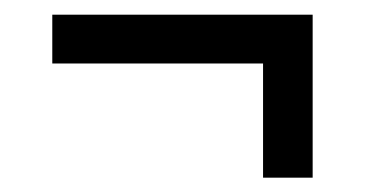

<svg xmlns="http://www.w3.org/2000/svg" viewBox="-20 -502 502 264"><path d="M341.7 -257.7V-414.7H51.9V-481.8H409.9V-257.7Z"/></svg>

Font: Big Shoulders Thin
Style: Regular
Weight: 100
Version: Version 2.002